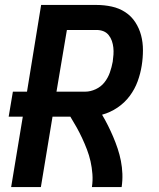

<svg xmlns="http://www.w3.org/2000/svg" viewBox="-20 -755 640 775"><path d="M25 0 72 -284H15L32 -385H89L146 -735H370Q401 -735 431 -728.5Q461 -722 485.5 -706Q510 -690 526 -665.5Q542 -641 549.5 -612.5Q557 -584 557 -552.5Q557 -521 552 -490Q547 -458 535.5 -426.5Q524 -395 503.5 -367.5Q483 -340 454 -320.5Q425 -301 392 -292Q405 -270 416 -248Q427 -226 437 -202.5Q447 -179 455 -155Q463 -131 468 -105.5Q473 -80 474 -53.5Q475 -27 471 0H351Q355 -26 353 -52.5Q351 -79 345.5 -103.5Q340 -128 331 -151.5Q322 -175 311.5 -197.5Q301 -220 289 -241.5Q277 -263 264 -284H192L145 0ZM208 -385H324Q345 -385 366.5 -395Q388 -405 402 -423Q416 -441 423.5 -462.5Q431 -484 435 -506Q437 -520 438 -534.5Q439 -549 437.5 -563Q436 -577 431.5 -590Q427 -603 418.5 -613.5Q410 -624 397.5 -629Q385 -634 370 -634H250Z"/></svg>

Font: Iosevka Curly Extended
Style: Bold Italic
Weight: 700
Width: 7
Italic angle: -9°
Monospace: yes
Designer: Belleve Invis
Foundry: Belleve Invis
Version: Version 11.1.0; ttfautohint (v1.8.3)